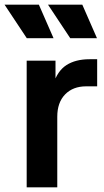

<svg xmlns="http://www.w3.org/2000/svg" viewBox="-54 -804 448 824"><path d="M60.5 -543.5H184.2V-423.2L174.2 -440.8Q191.8 -499.2 231 -524.5Q270.2 -549.8 330.5 -549.8H363V-433.5H316Q259.2 -433.5 225.5 -398.9Q191.8 -364.2 191.8 -303V0H60.5ZM152 -784H299.2L362.2 -640H247.5ZM-34.5 -784H112.8L175.8 -640H61Z"/></svg>

Font: Trafiko Sans Variable
Style: Regular
Weight: 400
Designer: Gumpita Rahayu / Trafiko
Foundry: Tokotype / Trafiko
Version: Version 0.001;FEAKit 1.0